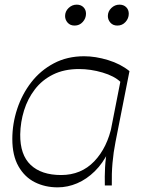

<svg xmlns="http://www.w3.org/2000/svg" viewBox="-20 -798 608 826"><path d="M499 -445Q472 -471 421 -486Q370 -501 320 -501Q256 -501 208.5 -477.5Q161 -454 130 -413.5Q99 -373 83.5 -323Q68 -273 67 -220Q66 -132 112 -88.5Q158 -45 243 -45Q329 -45 385.5 -104Q442 -163 462 -261L447 -146Q423 -96 388 -61.5Q353 -27 312 -9.5Q271 8 228 8Q174 8 130 -14Q86 -36 59.5 -82.5Q33 -129 33 -200Q33 -266 54 -329.5Q75 -393 114.5 -444Q154 -495 211.5 -525.5Q269 -556 342 -556Q391 -556 445 -539.5Q499 -523 537 -492ZM431 0Q430 -38 432 -78Q434 -118 444 -173L509 -504L537 -492L477 -188Q468 -143 464 -97Q460 -51 461 0ZM301 -688Q282 -688 271 -700.5Q260 -713 260 -729Q260 -749 275 -763.5Q290 -778 310 -778Q328 -778 339 -767Q350 -756 350 -739Q350 -719 336 -703.5Q322 -688 301 -688ZM485 -688Q466 -688 455 -700.5Q444 -713 444 -729Q444 -749 459 -763.5Q474 -778 494 -778Q512 -778 523 -767Q534 -756 534 -739Q534 -719 520 -703.5Q506 -688 485 -688Z"/></svg>

Font: Savate ExtraLight
Style: Italic
Weight: 200
Italic angle: -11°
Designer: Max Esnée
Foundry: Plomb Type
Version: Version 2.000